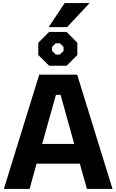

<svg xmlns="http://www.w3.org/2000/svg" viewBox="-20 -1219 751 1239"><path d="M294 -1044 397 -1199H558L413 -1044ZM297 -795 227 -864V-943L297 -1013H410L479 -943V-864L410 -795ZM340 -867H366L390 -890V-917L366 -940H340L316 -917V-890ZM5 0 233 -737H478L706 0H541L495 -163H216L171 0ZM252 -290H459L371 -607H341Z"/></svg>

Font: Tomorrow SemiBold
Style: Regular
Weight: 600
Designer: Tony de Marco, Monica Rizzolli
Foundry: Just in Type
Version: Version 2.002